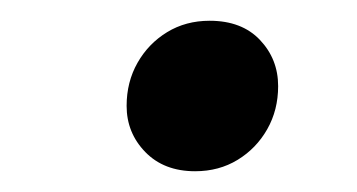

<svg xmlns="http://www.w3.org/2000/svg" viewBox="-20 -422 344 185"><path d="M168 -257Q138 -257 120 -275.5Q102 -294 102 -320Q102 -343 112.5 -361.5Q123 -380 141 -391Q159 -402 182 -402Q213 -402 230.5 -383.5Q248 -365 248 -339Q248 -316 237.5 -297.5Q227 -279 209 -268Q191 -257 168 -257Z"/></svg>

Font: Source Serif 4 Medium
Style: Italic
Weight: 500
Italic angle: -12°
Designer: Frank Grießhammer
Foundry: Adobe Systems Incorporated
Version: Version 4.004;hotconv 1.0.116;makeotfexe 2.5.65601